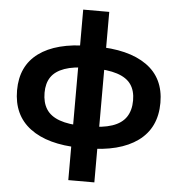

<svg xmlns="http://www.w3.org/2000/svg" viewBox="-61 -799 971 1050"><g transform="rotate(5 424.5 -274.0)"><path d="M437 12Q435 12 426 12Q417 12 409 12Q401 12 398 12Q223 9 127 -63Q31 -135 31 -271Q31 -405 126.5 -475.5Q222 -546 401 -547Q403 -547 411.5 -547Q420 -547 428 -547Q436 -547 438 -547Q619 -547 718.5 -477Q818 -407 818 -271Q818 -133 718.5 -60.5Q619 12 437 12ZM432 -108Q515 -108 567 -125.5Q619 -143 643.5 -179.5Q668 -216 668 -271Q668 -324 644 -358.5Q620 -393 567.5 -410Q515 -427 432 -427Q429 -427 420 -427Q411 -427 408 -427Q328 -427 278 -409Q228 -391 205 -357Q182 -323 182 -271Q182 -217 205 -181Q228 -145 278 -127Q328 -109 408 -108Q411 -108 420 -108Q429 -108 432 -108ZM353 194V-742H496V194Z"/></g></svg>

Font: MOST Montserrat
Style: Bold
Weight: 700
Designer: Julieta Ulanovsky
Foundry: Julieta Ulanovsky
Version: Version 8.000;March 11, 2024;FontCreator 15.0.0.2926 64-bit